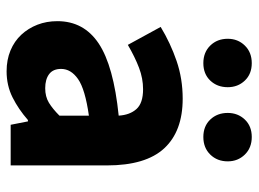

<svg xmlns="http://www.w3.org/2000/svg" viewBox="-118 -634 764 567"><g transform="rotate(90 263.5 -350.0)"><path d="M190 12Q156 12 128.5 0.5Q101 -11 82 -31.5Q63 -52 52.5 -79Q42 -106 42 -138Q42 -216 108 -260Q174 -304 321 -319Q319 -352 301.5 -371.5Q284 -391 243 -391Q211 -391 179.5 -379Q148 -367 112 -346L59 -443Q107 -472 159.5 -490Q212 -508 271 -508Q367 -508 417.5 -453.5Q468 -399 468 -284V0H348L338 -51H334Q302 -23 267 -5.5Q232 12 190 12ZM240 -102Q265 -102 283 -113Q301 -124 321 -144V-231Q243 -220 213 -199Q183 -178 183 -149Q183 -125 198.5 -113.5Q214 -102 240 -102ZM166 -569Q134 -569 114 -589.5Q94 -610 94 -641Q94 -671 114 -691.5Q134 -712 166 -712Q198 -712 217.5 -691.5Q237 -671 237 -641Q237 -610 217.5 -589.5Q198 -569 166 -569ZM384 -569Q352 -569 332.5 -589.5Q313 -610 313 -641Q313 -671 332.5 -691.5Q352 -712 384 -712Q416 -712 436 -691.5Q456 -671 456 -641Q456 -610 436 -589.5Q416 -569 384 -569Z"/></g></svg>

Font: Font
Style: ¶
Weight: 700
Designer: Paul D. Hunt
Foundry: Adobe Systems Incorporated
Version: Version 3.000